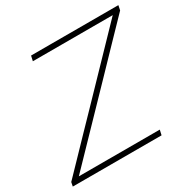

<svg xmlns="http://www.w3.org/2000/svg" viewBox="-159 -866 1012 1019"><g transform="rotate(-30 347.0 -356.5)"><path d="M3 0 8 -25Q46.5 -65 95 -115.2Q143.5 -165.5 193 -217Q242.5 -268 284 -311L641.5 -682H152L159 -713H694L688 -684Q623 -616.5 559.5 -551Q496 -485.5 433.5 -420L58 -31H554L547 0Z"/></g></svg>

Font: Heraclito Thin
Style: Italic
Weight: 100
Italic angle: -12°
Designer: Kostas Bartsokas (font) & Cristiano Sobral (main changes)
Foundry: Kostas Bartsokas (font) & Cristiano Sobral (main changes)
Version: Version 1.00;July 8, 2020;FontCreator 13.0.0.2655 64-bit